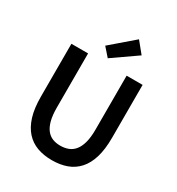

<svg xmlns="http://www.w3.org/2000/svg" viewBox="-207 -1012 1068 1156"><g transform="rotate(30 327.5 -434.5)"><path d="M328 12Q271 12 225.5 -4.5Q180 -21 147.5 -57Q115 -93 97.5 -149.5Q80 -206 80 -287V-654H196V-278Q196 -225 205.5 -188.5Q215 -152 232.5 -130Q250 -108 274 -98.5Q298 -89 328 -89Q358 -89 383 -98.5Q408 -108 426 -130Q444 -152 454 -188.5Q464 -225 464 -278V-654H575V-287Q575 -206 558 -149.5Q541 -93 508.5 -57Q476 -21 430.5 -4.5Q385 12 328 12ZM313 -688 262 -746 419 -881 481 -805Z"/></g></svg>

Font: TT Toshiba Sans Medium
Style: Regular
Weight: 500
Designer: Paul D. Hunt
Foundry: Toshiba Corporation
Version: Version 2.020;PS 2.000;hotconv 1.0.86;makeotf.lib2.5.63406